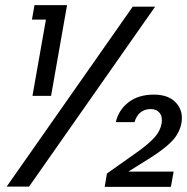

<svg xmlns="http://www.w3.org/2000/svg" viewBox="-20 -724 726 745"><path d="M5.9 0 495.1 -698.2H582L92.8 0ZM106 -352.1 158.2 -647.9H104L113.8 -704.1H240.2L178.2 -352.1ZM429.2 -250Q440.4 -297.9 479 -327.4Q517.6 -356.9 577.1 -356.9Q634.3 -356.9 663.1 -325.2Q691.9 -293.5 684.1 -247.1Q677.2 -209 649.9 -179.2Q622.6 -149.4 566.9 -113.8L478 -58.1H653.8L643.1 1H386.2L395 -50.8L520 -139.2Q558.6 -167.5 580.1 -191.4Q601.6 -215.3 606.9 -244.1Q611.3 -271 599.4 -285.9Q587.4 -300.8 564.9 -300.8Q541 -300.8 524.9 -287.6Q508.8 -274.4 502 -250Z"/></svg>

Font: Poppins
Style: Italic
Weight: 400
Italic angle: -10°
Designer: Ninad Kale (Devanagari), Jonny Pinhorn (Latin)
Foundry: Indian Type Foundry
Version: Version 3.200;PS 1.000;hotconv 16.6.54;makeotf.lib2.5.65590